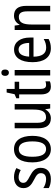

<svg xmlns="http://www.w3.org/2000/svg" viewBox="1036 -1814 788 2901"><g transform="rotate(-90 1430.5 -364.0)"><path d="M345 -145C345 -228 296 -266 219 -307C144 -345 118 -365 118 -408C118 -450 150 -477 203 -477C241 -477 278 -464 311 -445L341 -511C300 -534 255 -547 204 -547C105 -547 38 -492 38 -405C38 -321 89 -283 167 -243C240 -207 264 -182 264 -141C264 -92 233 -62 173 -62C123 -62 72 -81 39 -104V-21C72 -3 117 10 175 10C281 10 345 -45 345 -145Z M828 -269C828 -450 752 -547 628 -547C495 -547 427 -446 427 -269C427 -98 500 10 626 10C759 10 828 -99 828 -269ZM512 -269C512 -404 547 -475 628 -475C707 -475 744 -404 744 -269C744 -134 707 -62 628 -62C548 -62 512 -135 512 -269Z M1308 -537H1225V-253C1225 -126 1195 -63 1107 -63C1051 -63 1025 -106 1025 -199V-537H942V-186C942 -62 986 10 1093 10C1149 10 1198 -18 1225 -72H1230L1241 0H1308Z M1596 -62C1554 -62 1537 -90 1537 -148V-469H1646V-537H1537V-658H1483L1457 -538L1396 -512V-469H1454V-140C1454 -34 1498 10 1573 10C1603 10 1632 4 1652 -6V-72C1636 -66 1615 -62 1596 -62Z M1783 -738C1753 -738 1734 -719 1734 -681C1734 -644 1753 -624 1783 -624C1812 -624 1830 -644 1830 -681C1830 -719 1813 -738 1783 -738ZM1823 -537H1740V0H1823Z M2132 -546C2010 -546 1941 -445 1941 -265C1941 -102 2009 10 2151 10C2205 10 2248 -1 2291 -24V-98C2247 -72 2206 -61 2159 -61C2071 -61 2026 -125 2024 -252H2313V-308C2313 -444 2250 -546 2132 -546ZM2132 -478C2201 -478 2231 -407 2232 -318H2025C2031 -425 2068 -478 2132 -478Z M2642 -547C2586 -547 2536 -518 2509 -464H2504L2494 -537H2427V0H2510V-279C2510 -413 2541 -474 2626 -474C2684 -474 2709 -431 2709 -347V0H2792V-360C2792 -488 2741 -547 2642 -547Z"/></g></svg>

Font: Noto Sans Lao Looped Condensed
Style: Regular
Weight: 400
Width: 3
Designer: Mark Frömberg, Ben Mitchell
Foundry: The Fontpad Ltd
Version: Version 1.002